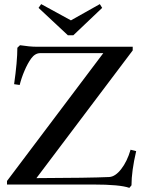

<svg xmlns="http://www.w3.org/2000/svg" viewBox="-20 -888 689 924"><path d="M306.6 -718.3 165.5 -850.1 178.2 -868.2 321.3 -790 460.4 -868.2 471.7 -850.1 333 -718.3ZM602.5 16.1Q557.1 0 429.2 0H13.7V-17.1L477.1 -632.3H173.8Q148.9 -632.3 129.9 -606.4Q112.8 -582.5 97.9 -547.6Q83 -512.7 74.7 -479L47.9 -482.9Q63.5 -592.3 63.5 -658.2L76.2 -670.4Q124 -663.1 154.8 -663.1H618.7V-645.5L155.3 -30.8Q409.2 -31.7 505.4 -36.1Q534.7 -37.6 563.2 -74.2Q591.8 -110.8 608.4 -167.5L635.3 -160.6Q612.8 -64 612.8 3.9Z"/></svg>

Font: Elstob 14pt Medium
Style: Regular
Weight: 500
Designer: Peter S. Baker
Version: Version 1.015